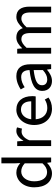

<svg xmlns="http://www.w3.org/2000/svg" viewBox="972 -1724 764 2748"><g transform="rotate(-90 1354.0 -350.0)"><path d="M248 12C305 12 357 -20 395 -57H398L405 0H473V-712H390V-525L394 -442C351 -477 314 -498 258 -498C147 -498 47 -400 47 -242C47 -80 126 12 248 12ZM266 -58C181 -58 133 -127 133 -243C133 -354 195 -428 272 -428C312 -428 349 -415 390 -378V-124C350 -80 311 -58 266 -58Z M637 0H720V-312C753 -394 802 -423 843 -423C862 -423 873 -421 887 -417L905 -488C890 -495 875 -498 853 -498C799 -498 749 -459 715 -398H712L705 -486H637Z M1171 12C1238 12 1290 -8 1332 -38L1303 -91C1269 -68 1228 -55 1181 -55C1089 -55 1028 -121 1021 -221H1348C1351 -237 1352 -252 1352 -270C1352 -410 1281 -498 1157 -498C1046 -498 939 -401 939 -243C939 -82 1041 12 1171 12ZM1021 -285C1031 -378 1091 -432 1159 -432C1233 -432 1278 -381 1278 -285Z M1569 12C1630 12 1683 -19 1729 -58H1732L1740 0H1808V-299C1808 -419 1757 -498 1639 -498C1561 -498 1493 -465 1448 -435L1480 -379C1518 -404 1569 -429 1625 -429C1704 -429 1724 -370 1725 -309C1517 -286 1427 -234 1427 -126C1427 -38 1488 12 1569 12ZM1592 -56C1545 -56 1508 -77 1508 -131C1508 -194 1561 -231 1725 -250V-118C1678 -77 1639 -56 1592 -56Z M1961 0H2044V-352C2089 -402 2129 -426 2165 -426C2227 -426 2255 -388 2255 -297V0H2338V-352C2383 -402 2422 -426 2460 -426C2521 -426 2550 -388 2550 -297V0H2633V-308C2633 -432 2585 -498 2485 -498C2426 -498 2375 -460 2325 -406C2305 -463 2265 -498 2190 -498C2132 -498 2082 -462 2039 -416H2036L2029 -486H1961Z"/></g></svg>

Font: SSansPro
Style: Regular
Weight: 400
Designer: Paul D. Hunt
Foundry: Adobe Systems Incorporated
Version: Version 3.006;hotconv 1.0.111;makeotfexe 2.5.65597